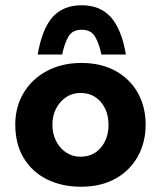

<svg xmlns="http://www.w3.org/2000/svg" viewBox="-20 -697 611 729"><path d="M38 -224Q38 -291 69.5 -344Q101 -397 158 -427.5Q215 -458 289 -458Q364 -458 419 -427.5Q474 -397 503.5 -344Q533 -291 533 -224Q533 -157 503.5 -103.5Q474 -50 419 -19Q364 12 287 12Q215 12 158.5 -16Q102 -44 70 -97Q38 -150 38 -224ZM179 -223Q179 -189 193 -161.5Q207 -134 231 -118Q255 -102 285 -102Q334 -102 363 -136.5Q392 -171 392 -223Q392 -275 363 -309.5Q334 -344 285 -344Q255 -344 231 -328Q207 -312 193 -285Q179 -258 179 -223ZM290 -677Q361 -677 401.5 -631Q442 -585 458 -490H365Q356 -533 340.5 -558.5Q325 -584 290 -584Q255 -584 240 -558.5Q225 -533 216 -490H123Q140 -588 180 -632.5Q220 -677 290 -677Z"/></svg>

Font: Reem Kufi Fun
Style: Bold
Weight: 700
Designer: Khaled Hosny
Version: Version 1.005